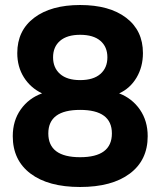

<svg xmlns="http://www.w3.org/2000/svg" viewBox="-20 -736 640 767"><path d="M300 11Q173 11 102 -42.5Q31 -96 31 -192Q31 -254 63 -299Q95 -344 148 -363Q102 -385 75.5 -427Q49 -469 49 -524Q49 -614 116.5 -665Q184 -716 300 -716Q417 -716 484 -665Q551 -614 551 -524Q551 -469 525.5 -426Q500 -383 456 -363Q508 -343 539 -298Q570 -253 570 -192Q570 -96 498.5 -42.5Q427 11 300 11ZM300 -416Q353 -416 381 -440.5Q409 -465 409 -507Q409 -549 381 -573Q353 -597 300 -597Q248 -597 220 -573Q192 -549 192 -507Q192 -465 220 -440.5Q248 -416 300 -416ZM300 -108Q427 -108 427 -203Q427 -297 300 -297Q173 -297 173 -203Q173 -108 300 -108Z"/></svg>

Font: Mulish ExtraBold
Style: Regular
Weight: 800
Designer: Vernon Adams
Foundry: Vernon Adams
Version: Version 3.603; ttfautohint (v1.8.3)